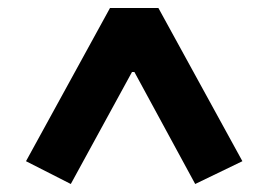

<svg xmlns="http://www.w3.org/2000/svg" viewBox="-20 -753 671 480"><path d="M310 -573 157 -293 45 -350 255 -733H376L586 -350L468 -293L316 -573Z"/></svg>

Font: IBM Plex Sans JP
Style: Bold
Weight: 700
Designer: Mike Abbink; Paul van der Laan; Pieter van Rosmalen; Wujin Sim; Yejin Wi; Jinhee Kim; Boomi Park; Yona Kim; Kichan Ma
Foundry: Sandoll Inc.
Version: Version 1.001